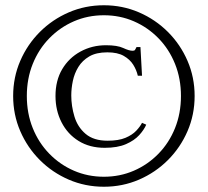

<svg xmlns="http://www.w3.org/2000/svg" viewBox="-20 -695 790 730"><path d="M375 15Q304 15 241.5 -12Q179 -39 131.5 -86.5Q84 -134 57 -196.5Q30 -259 30 -330Q30 -401 57 -463.5Q84 -526 131.5 -573.5Q179 -621 241.5 -648Q304 -675 375 -675Q446 -675 508.5 -648Q571 -621 618.5 -573.5Q666 -526 693 -463.5Q720 -401 720 -330Q720 -259 693 -196.5Q666 -134 618.5 -86.5Q571 -39 508.5 -12Q446 15 375 15ZM378 -133Q321 -133 279 -159Q237 -185 214 -230Q191 -275 191 -330Q191 -389 216.5 -432Q242 -475 286 -499Q330 -523 383 -523Q426 -523 448.5 -512.5Q471 -502 484 -502Q491 -502 493 -505Q495 -508 496 -510L499 -516H514L520 -407H504Q499 -429 486.5 -449Q474 -469 450.5 -482.5Q427 -496 388 -496Q346 -496 319.5 -480.5Q293 -465 278 -440.5Q263 -416 257 -387.5Q251 -359 251 -332Q251 -292 263 -252Q275 -212 305.5 -186Q336 -160 389 -160Q431 -160 457 -171Q483 -182 498 -198Q513 -214 520 -228L536 -221Q528 -202 509.5 -181.5Q491 -161 459 -147Q427 -133 378 -133ZM375 -23Q436 -23 489 -46Q542 -69 582.5 -110.5Q623 -152 645.5 -208Q668 -264 668 -330Q668 -396 645.5 -452Q623 -508 582.5 -549.5Q542 -591 489 -614Q436 -637 375 -637Q314 -637 261 -614Q208 -591 167.5 -549.5Q127 -508 104.5 -452Q82 -396 82 -330Q82 -264 104.5 -208Q127 -152 167.5 -110.5Q208 -69 261 -46Q314 -23 375 -23Z"/></svg>

Font: Frank Ruhl Libre Light
Style: Regular
Weight: 300
Designer: Yanek Iontef
Foundry: Fontef
Version: Version 6.003;gftools[0.9.30]